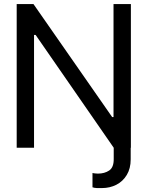

<svg xmlns="http://www.w3.org/2000/svg" viewBox="-20 -748 747 972"><path d="M555.7 0H641.6V58.6Q641.6 105 621.8 137.7Q602.1 170.4 569.1 187.3Q536.1 204.1 496.1 204.1Q483.9 204.6 470.9 204.1Q458 203.6 448.2 200.2V127.9Q453.6 128.9 460.7 129.9Q467.8 130.9 475.6 130.9Q509.3 130.9 532.7 115.2Q556.2 99.6 555.7 56.6ZM642.6 -727.5V0H555.7L160.2 -571.3H152.3V0H64.5V-727.5H149.4L547.9 -155.3H554.7V-727.5Z"/></svg>

Font: Inter Tight
Style: Regular
Weight: 400
Designer: Rasmus Andersson
Foundry: rsms
Version: Version 3.002